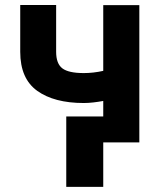

<svg xmlns="http://www.w3.org/2000/svg" viewBox="-20 -566 631 763"><path d="M533.7 -545.5V0H390.3V-164.8Q370.7 -161.2 350.7 -158.9Q330.6 -156.6 312.9 -156.6Q195.3 -156.6 127.8 -205.1Q60.4 -253.6 60.4 -360.1V-546.2H203.1V-360.1Q203.1 -312.9 228 -294.2Q252.8 -275.6 312.9 -275.6Q350.9 -275.6 390.3 -284.4V-545.5ZM390.3 -103.3V176.5H243.3V-103.3Z"/></svg>

Font: Inter Zeller
Style: Bold
Weight: 700
Designer: Rasmus Andersson; Joe Bland
Foundry: zeller
Version: Version 3.015;git-dec3a8cb1